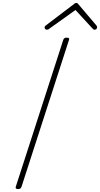

<svg xmlns="http://www.w3.org/2000/svg" viewBox="-20 -1271 680 1305"><path d="M104 14Q92 14 88.5 10Q85 6 87 -1L410 -1000Q413 -1008 417.5 -1011.5Q422 -1015 434 -1015Q444 -1015 448 -1011.5Q452 -1008 449 -1000L126 -1Q123 6 118.5 10Q114 14 104 14ZM299 -1069Q292 -1069 287.5 -1073.5Q283 -1078 283 -1084Q283 -1088 284.5 -1090.5Q286 -1093 290 -1097L481 -1242Q487 -1248 490.5 -1249.5Q494 -1251 498 -1251Q502 -1251 505.5 -1249.5Q509 -1248 513 -1242L636 -1097Q638 -1095 639 -1091.5Q640 -1088 640 -1085Q640 -1078 634.5 -1073.5Q629 -1069 623 -1069Q619 -1069 615.5 -1071Q612 -1073 609 -1077L493 -1203L318 -1078Q311 -1072 307.5 -1070.5Q304 -1069 299 -1069Z"/></svg>

Font: Playwrite MX Thin
Style: Regular
Weight: 250
Designer: Veronika Burian, José Scaglione
Foundry: TypeTogether
Version: Version 1.002